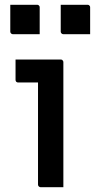

<svg xmlns="http://www.w3.org/2000/svg" viewBox="-20 -783 397 803"><path d="M139 -11Q139 -45 139 -87.5Q139 -130 139 -177Q139 -224 139 -271Q139 -318 139 -361Q139 -404 139 -438H128Q120 -438 111 -438Q102 -438 92.5 -438Q83 -438 74 -438Q65 -438 56 -438Q51 -438 48 -441Q45 -444 45 -449Q45 -470 45 -491.5Q45 -513 45 -534Q62 -534 81.5 -534Q101 -534 122 -534Q143 -534 163.5 -534Q184 -534 202.5 -534Q221 -534 234 -534Q238 -534 240 -532.5Q242 -531 243.5 -528.5Q245 -526 245 -523Q245 -473 245 -418.5Q245 -364 245 -308Q245 -252 245 -198Q245 -144 245 -94Q245 -79 245 -63Q245 -47 245 -31.5Q245 -16 245 0Q220 0 198 0Q176 0 150 0Q146 0 142.5 -3Q139 -6 139 -11ZM23 -763Q51 -763 79 -763Q107 -763 135 -763Q139 -763 141 -761.5Q143 -760 144.5 -758Q146 -756 146 -752V-640Q118 -640 90 -640Q62 -640 34 -640Q31 -640 28.5 -641.5Q26 -643 24.5 -645.5Q23 -648 23 -651ZM234 -763Q262 -763 290 -763Q318 -763 346 -763Q350 -763 352 -761.5Q354 -760 355.5 -758Q357 -756 357 -752V-640Q329 -640 301 -640Q273 -640 245 -640Q242 -640 239.5 -641.5Q237 -643 235.5 -645.5Q234 -648 234 -651Z"/></svg>

Font: Recursive Medium
Style: Regular
Weight: 500
Version: Version 1.085